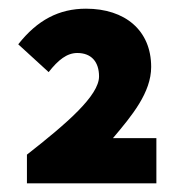

<svg xmlns="http://www.w3.org/2000/svg" viewBox="-20 -790 420 442"><path d="M42 -368H340V-472H240C284 -524 328 -577 328 -636C328 -720 268 -770 178 -770C116 -770 66 -744 22 -688L92 -624C114 -652 134 -668 158 -668C190 -668 208 -648 208 -614C208 -570 134 -506 42 -434Z"/></svg>

Font: Source Sans Pro Black
Style: Regular
Weight: 900
Designer: Paul D. Hunt
Foundry: Adobe Systems Incorporated
Version: Version 3.006;hotconv 1.0.111;makeotfexe 2.5.65597